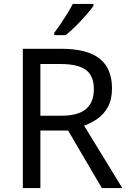

<svg xmlns="http://www.w3.org/2000/svg" viewBox="-20 -964 662 984"><path d="M294 -714Q427 -714 490.5 -663.5Q554 -613 554 -511Q554 -454 533 -416Q512 -378 479.5 -355.5Q447 -333 411 -320L607 0H502L329 -295H187V0H97V-714ZM289 -636H187V-371H294Q381 -371 421 -405.5Q461 -440 461 -507Q461 -577 419 -606.5Q377 -636 289 -636ZM459 -934Q447 -916 422 -887.5Q397 -859 368.5 -830.5Q340 -802 316 -784H258V-796Q273 -815 290.5 -841Q308 -867 325 -894.5Q342 -922 353 -944H459Z"/></svg>

Font: Noto Sans Rejang
Style: Regular
Weight: 400
Designer: Monotype Design Team
Foundry: Monotype Imaging Inc.
Version: Version 2.001; ttfautohint (v1.8.4.7-5d5b)